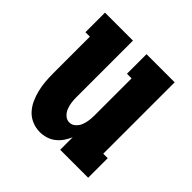

<svg xmlns="http://www.w3.org/2000/svg" viewBox="-145 -656 791 791"><g transform="rotate(45 250.0 -261.0)"><path d="M192 8Q169 8 147 -1Q125 -10 109.5 -27Q94 -44 84.5 -65Q75 -86 69.5 -108.5Q64 -131 62 -154Q60 -177 60 -200V-416H34V-530H197V-200Q197 -185 199 -170Q201 -155 206.5 -141Q212 -127 223.5 -116.5Q235 -106 250 -106Q265 -106 276.5 -116.5Q288 -127 293.5 -141Q299 -155 301 -170Q303 -185 303 -200V-416H276V-530H440V-114H466V0H303V-73Q296 -56 285.5 -41Q275 -26 260.5 -14.5Q246 -3 228 2.5Q210 8 192 8Z"/></g></svg>

Font: Iosevka Slab Heavy
Style: Regular
Weight: 900
Monospace: yes
Designer: Belleve Invis
Foundry: Belleve Invis
Version: Version 11.1.0; ttfautohint (v1.8.3)